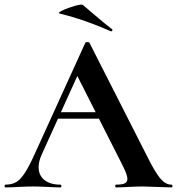

<svg xmlns="http://www.w3.org/2000/svg" viewBox="-28 -815 770 835"><path d="M233 -327H439L446 -299H218ZM717 0Q697 0 655 -2Q611 -4 592 -4Q567 -4 531 -2Q497 0 477 0Q473 0 473 -6Q473 -12 477 -12Q503 -12 514.5 -17.5Q526 -23 526 -37Q526 -54 506 -94L303 -495L352 -581L153 -142Q140 -113 140 -88Q140 -52 165.5 -32Q191 -12 234 -12Q239 -12 239 -6Q239 0 234 0Q216 0 182 -2Q144 -4 116 -4Q89 -4 51 -2Q17 0 -4 0Q-8 0 -8 -6Q-8 -12 -4 -12Q24 -12 43 -23.5Q62 -35 81 -64.5Q100 -94 126 -152L343 -629Q345 -632 352 -632Q360 -632 361 -629L611 -137Q646 -66 669 -39Q692 -12 717 -12Q722 -12 722 -6Q722 0 717 0ZM232 -756Q220 -758 243.5 -769.5Q267 -781 297.5 -789.5Q328 -798 333 -793L380 -753Q424 -715 458 -689Q461 -688 461 -685Q461 -682 459 -680Q457 -678 454 -679Q342 -729 232 -756Z"/></svg>

Font: Cormorant Unicase
Style: Bold
Weight: 700
Designer: Christian Thalmann (Catharsis Fonts)
Foundry: Catharsis Fonts
Version: Version 4.000